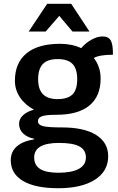

<svg xmlns="http://www.w3.org/2000/svg" viewBox="-20 -792 625 1017"><path d="M578 -502Q507 -502 477 -485Q513 -438 513 -376Q513 -282 453.5 -233Q394 -184 279 -184Q225 -184 203 -176.5Q181 -169 181 -150Q181 -131 207.5 -124Q234 -117 309 -117Q426 -117 489.5 -77Q553 -37 553 36Q553 115 482.5 160Q412 205 289 205Q167 205 102 166.5Q37 128 37 57Q37 12 68.5 -16Q100 -44 161 -54V-57Q123 -65 102 -85.5Q81 -106 81 -136Q81 -162 102.5 -182Q124 -202 160 -211Q113 -236 86 -276Q59 -316 59 -364Q59 -459 120.5 -509.5Q182 -560 298 -560Q361 -560 410 -537Q434 -565 465 -582Q496 -599 523 -599Q555 -599 567 -577Q579 -555 578 -502ZM389 -372Q389 -428 364 -453.5Q339 -479 285 -479Q232 -479 207 -453Q182 -427 182 -372Q182 -319 207.5 -293Q233 -267 285 -267Q339 -267 364 -292Q389 -317 389 -372ZM161 42Q161 83 192.5 103Q224 123 289 123Q360 123 397.5 102.5Q435 82 435 42Q435 2 400.5 -16.5Q366 -35 293 -35Q161 -35 161 42ZM230 -772H357L454 -625H364L294 -708L222 -625H132Z"/></svg>

Font: Krub SemiBold
Style: Regular
Weight: 600
Version: Version 1.000; ttfautohint (v1.6)